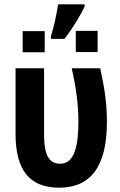

<svg xmlns="http://www.w3.org/2000/svg" viewBox="-20 -860 556 889"><path d="M216 -680H279C320 -735 351 -786 372 -830V-840H249C242 -793 231 -742 216 -693ZM331 -619H432V-717H331ZM85 -618H187V-716H85ZM254 9C402 9 475 -92 475 -295C475 -376 466 -444 444 -544H312C333 -452 343 -372 343 -299C343 -196 329 -102 259 -102C206 -102 184 -143 184 -238V-544H52V-240C52 -71 118 9 254 9Z"/></svg>

Font: Kathrein 77 Bold Condensed
Style: Regular
Weight: 700
Width: 3
Designer: Lazydogs Typefoundry, based on Open Sans by Ascender Corporation
Foundry: Lazydogs Typefoundry
Version: Version 1.003;PS 001.003;hotconv 1.0.88;makeotf.lib2.5.64775